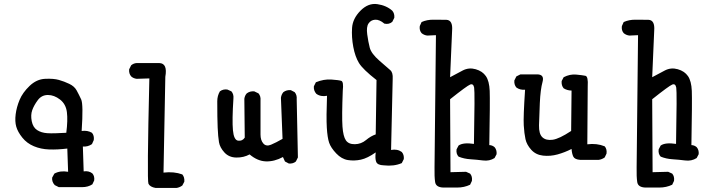

<svg xmlns="http://www.w3.org/2000/svg" viewBox="-20 -797 3540 950"><path d="M271 129 251 119Q236 103 238 82L249 62Q278 46 317 53L313 -62Q264 -56 223 -57.5Q182 -59 147.5 -73.5Q113 -88 90.5 -116Q68 -144 60.5 -170Q53 -196 57.5 -231.5Q62 -267 77 -303Q92 -339 126.5 -372Q161 -405 203 -407Q245 -409 271.5 -401.5Q298 -394 323 -382Q348 -370 359 -350Q370 -330 381.5 -305.5Q393 -281 384 -149Q413 -153 435 -140Q447 -126 444 -104L435 -84Q415 -70 390 -72L394 51Q419 47 437 61Q449 75 446 96L437 115Q416 129 386 129ZM308 -140Q316 -202 311 -242Q306 -282 277 -304.5Q248 -327 217 -327Q186 -327 167 -301.5Q148 -276 139.5 -252Q131 -228 137 -197.5Q143 -167 163.5 -153.5Q184 -140 214 -138Q244 -136 308 -140Z M750 133Q722 128 714.5 112Q707 96 719 -409L656 -407Q640 -409 629 -419Q617 -433 619 -454L629 -474Q641 -484 656 -485H768Q810 -484 798 -417L789 57Q841 51 882 66Q894 80 892 102L882 121Q868 131 853 133Z M1409 12 1390 2 1380 -20Q1337 3 1295.5 1.5Q1254 0 1215 -33Q1186 -17 1149.5 -17.5Q1113 -18 1090.5 -42.5Q1068 -67 1063.5 -93.5Q1059 -120 1057 -166Q1055 -212 1055 -296Q1055 -323 1068 -345Q1084 -357 1105 -354L1125 -345Q1137 -331 1135 -310Q1128 -202 1132.5 -153Q1137 -104 1158 -101Q1179 -98 1191 -116L1189 -308Q1191 -324 1201 -335Q1217 -347 1238 -345L1259 -335Q1271 -321 1269 -300Q1269 -159 1269 -131Q1269 -103 1283 -87Q1297 -71 1321 -81Q1345 -91 1378 -110L1370 -313Q1372 -329 1382 -341Q1398 -353 1419 -351L1438 -341Q1450 -327 1448 -306L1454 -18L1444 2Q1430 14 1409 12Z M1878 21Q1848 20 1841.5 4Q1835 -12 1839 -43Q1798 -14 1765.5 -7Q1733 0 1701.5 -5Q1670 -10 1643.5 -38Q1617 -66 1608.5 -91Q1600 -116 1597 -166Q1594 -216 1598 -323Q1567 -317 1545 -333Q1531 -349 1533 -370L1543 -390Q1582 -406 1619 -403.5Q1656 -401 1668.5 -397Q1681 -393 1676 -348Q1671 -220 1674.5 -171Q1678 -122 1691.5 -102.5Q1705 -83 1736 -83.5Q1767 -84 1791 -104Q1815 -124 1839 -132L1843 -401Q1775 -454 1756 -485.5Q1737 -517 1728 -565Q1719 -613 1722 -659Q1725 -705 1763.5 -744Q1802 -783 1847 -776.5Q1892 -770 1921 -744Q1933 -730 1931 -709L1921 -689Q1905 -675 1882 -680Q1857 -701 1836 -699.5Q1815 -698 1803.5 -681Q1792 -664 1797 -627Q1802 -590 1809.5 -561Q1817 -532 1857 -497Q1897 -462 1911 -450Q1925 -438 1923 -407L1915 -55Q1946 -61 1968 -45Q1980 -31 1978 -10L1968 10Q1929 27 1878 21Z M2174 131Q2137 130 2133 104Q2129 78 2130 30Q2131 -18 2137 -623L2094 -621Q2078 -623 2066 -633Q2054 -647 2057 -668L2066 -688Q2093 -700 2124.5 -699.5Q2156 -699 2188 -699Q2221 -698 2217 -646L2207 -415Q2240 -433 2270 -448.5Q2300 -464 2333.5 -454.5Q2367 -445 2384 -420.5Q2401 -396 2403 -347.5Q2405 -299 2401 -79Q2415 -79 2427 -69Q2439 -55 2437 -34L2427 -15Q2402 1 2370.5 -3Q2339 -7 2307.5 -9Q2276 -11 2249 -22Q2236 -36 2239 -58L2249 -77Q2272 -93 2325 -85Q2330 -342 2326 -363.5Q2322 -385 2306 -378.5Q2290 -372 2207 -306L2209 55L2286 53L2306 62Q2318 76 2315 98L2306 117Q2277 131 2242 131Q2207 131 2174 131Z M2851 -6Q2824 -8 2817 -21.5Q2810 -35 2808 -60Q2775 -43 2739 -33Q2703 -23 2667 -27Q2631 -31 2608.5 -56Q2586 -81 2580 -108.5Q2574 -136 2571.5 -177Q2569 -218 2578 -353Q2553 -351 2535 -364Q2523 -378 2525 -399L2535 -419L2555 -429H2635Q2675 -430 2664.5 -392Q2654 -354 2651 -287Q2648 -220 2647 -177Q2646 -134 2664 -117.5Q2682 -101 2714.5 -105.5Q2747 -110 2806 -149L2808 -349Q2787 -349 2769 -360Q2757 -374 2759 -396L2769 -415Q2800 -431 2831 -428Q2862 -425 2876.5 -422Q2891 -419 2888 -370L2886 -83Q2933 -89 2972 -73Q2984 -59 2981 -37L2972 -18Q2958 -8 2942 -6Z M3174 131Q3137 130 3133 104Q3129 78 3130 30Q3131 -18 3137 -623L3094 -621Q3078 -623 3066 -633Q3054 -647 3057 -668L3066 -688Q3093 -700 3124.5 -699.5Q3156 -699 3188 -699Q3221 -698 3217 -646L3207 -415Q3240 -433 3270 -448.5Q3300 -464 3333.5 -454.5Q3367 -445 3384 -420.5Q3401 -396 3403 -347.5Q3405 -299 3401 -79Q3415 -79 3427 -69Q3439 -55 3437 -34L3427 -15Q3402 1 3370.5 -3Q3339 -7 3307.5 -9Q3276 -11 3249 -22Q3236 -36 3239 -58L3249 -77Q3272 -93 3325 -85Q3330 -342 3326 -363.5Q3322 -385 3306 -378.5Q3290 -372 3207 -306L3209 55L3286 53L3306 62Q3318 76 3315 98L3306 117Q3277 131 3242 131Q3207 131 3174 131Z"/></svg>

Font: NaniFont Regular
Style: Regular
Weight: 400
Designer: Nanigashitei
Version: Version 1.036